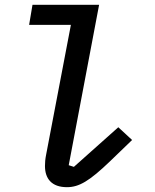

<svg xmlns="http://www.w3.org/2000/svg" viewBox="-20 -760 640 792"><path d="M256 12.1C305.8 12.1 348.4 -12.4 435.4 -96.2L524.9 -182.5L468 -235.1L284.8 -71.7L263.5 -78.5L388.8 -740.1H114L100.1 -657.3H272.4L170.5 -123.2C166.5 -103.7 165.5 -88.4 165.5 -75.3C165.5 -23.8 192.5 12.1 256 12.1Z"/></svg>

Font: Margiela Mono Italic Medium It
Style: Regular
Weight: 500
Designer: Mike Abbink, Paul van der Laan, Pieter van Rosmalen
Foundry: Bold Monday
Version: Version 2.003 2021